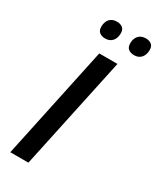

<svg xmlns="http://www.w3.org/2000/svg" viewBox="-228 -984 872 1054"><g transform="rotate(30 208.0 -457.0)"><path d="M33.7 0 185.5 -713.9H300.8L148.4 0ZM355.5 -800.8Q333 -800.8 318.8 -811.8Q304.7 -822.8 304.7 -847.7Q304.7 -877 320.8 -895.3Q336.9 -913.6 366.7 -913.6Q388.7 -913.6 402.3 -902.6Q416 -891.6 416 -868.7Q416 -837.4 399.7 -819.1Q383.3 -800.8 355.5 -800.8ZM172.4 -800.8Q149.9 -800.8 135.7 -811.8Q121.6 -822.8 121.6 -847.7Q121.6 -877 137.5 -895.3Q153.3 -913.6 183.1 -913.6Q205.6 -913.6 219.2 -902.6Q232.9 -891.6 232.9 -868.7Q232.9 -837.4 216.6 -819.1Q200.2 -800.8 172.4 -800.8Z"/></g></svg>

Font: Open Sans SemiBold
Style: Italic
Weight: 600
Italic angle: -12°
Designer: Monotype Design Team
Foundry: Monotype Imaging Inc.
Version: Version 3.003; ttfautohint (v1.8.4)